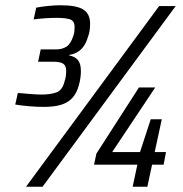

<svg xmlns="http://www.w3.org/2000/svg" viewBox="-20 -711 697 731"><path d="M146 -304Q122 -304 91.5 -306.5Q61 -309 38 -313L48 -357Q72 -355 97 -353Q122 -351 138 -351Q173 -351 195.5 -359.5Q218 -368 226 -402Q229 -410 230.5 -420Q232 -430 232 -441Q232 -461 220.5 -468.5Q209 -476 183 -476H125L135 -523H195Q216 -523 232.5 -533Q249 -543 259 -574Q262 -582 263 -590Q264 -598 264 -608Q264 -631 247.5 -637Q231 -643 194 -643Q176 -643 152.5 -641.5Q129 -640 108 -637L118 -682Q139 -686 164.5 -688.5Q190 -691 210 -691Q272 -691 297.5 -674.5Q323 -658 323 -621Q323 -609 321.5 -596.5Q320 -584 316 -574Q307 -541 289 -523.5Q271 -506 244 -502L243 -500Q265 -496 276.5 -482.5Q288 -469 288 -441Q288 -428 286 -413.5Q284 -399 280 -386Q273 -359 257.5 -340.5Q242 -322 215.5 -313Q189 -304 146 -304ZM79 0 586 -688H649L142 0ZM485 0 503 -84H338L347 -126L509 -378H571L407 -132H513L554 -257H596L569 -132H612L603 -84H559L541 0Z"/></svg>

Font: Saira SemiCondensed
Style: Italic
Weight: 400
Width: 4
Italic angle: -12°
Designer: Hector Gatti with collaboration of the Omnibus-Type team
Foundry: Omnibus-Type
Version: Version 1.101